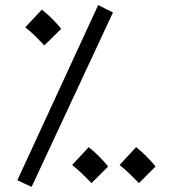

<svg xmlns="http://www.w3.org/2000/svg" viewBox="-20 -707 668 753"><path d="M104 26 423 -658 365 -687 48 0ZM154 -529 220 -594C200 -619 173 -647 144 -669L79 -600C109 -576 125 -559 154 -529ZM339 11 404 -54C384 -79 357 -107 328 -130L263 -60C293 -36 309 -19 339 11ZM525 11 590 -54C570 -79 543 -107 514 -130L449 -60C479 -36 495 -19 525 11Z"/></svg>

Font: Noto Sans Arabic ExtCond
Style: Regular
Weight: 400
Width: 2
Designer: Monotype Design Team, Nadine Chahine, Nizar Qandah and Khaled Hosny
Foundry: Monotype Imaging Inc.
Version: Version 2.012